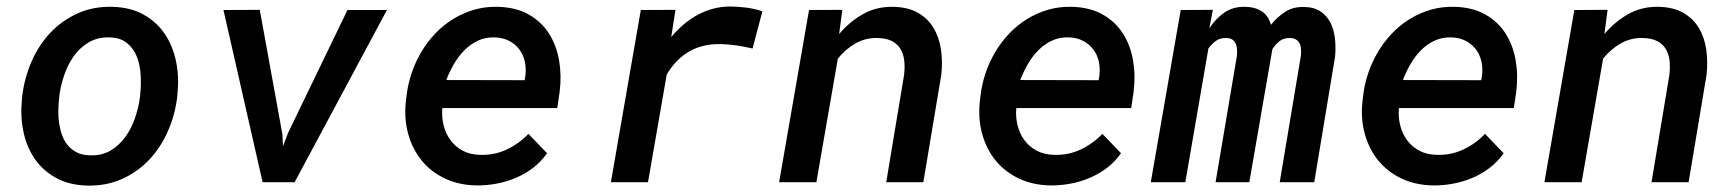

<svg xmlns="http://www.w3.org/2000/svg" viewBox="-20 -559 5322 589"><path d="M48.3 -265.6Q55.2 -320.3 76.9 -370.4Q98.6 -420.4 134 -458Q169.4 -495.6 217.5 -517.6Q265.6 -539.6 324.7 -538.1Q380.9 -536.6 421.1 -513.9Q461.4 -491.2 486.1 -454.1Q510.7 -417 520.3 -369.4Q529.8 -321.8 524.4 -270.5L523.4 -259.8Q516.6 -205.1 494.6 -155.5Q472.7 -106 437.3 -68.6Q401.9 -31.2 353.8 -9.8Q305.7 11.7 247.1 10.3Q191.4 8.8 151.1 -13.7Q110.8 -36.1 85.9 -72.8Q61 -109.4 51.5 -156.7Q42 -204.1 47.4 -255.4ZM161.1 -255.4Q159.2 -237.3 158.9 -217.8Q158.7 -198.2 161.6 -179.2Q164.6 -160.2 170.9 -143.1Q177.2 -126 188.5 -112.8Q199.7 -99.6 216.1 -91.3Q232.4 -83 255.4 -82.5Q292 -81.1 319.1 -97.2Q346.2 -113.3 364.7 -139.2Q383.3 -165 394.3 -197.3Q405.3 -229.5 409.2 -260.3L410.2 -270Q413.1 -296.9 411.6 -327.1Q410.2 -357.4 400.6 -383.1Q391.1 -408.7 370.8 -426Q350.6 -443.4 316.4 -444.3Q279.8 -445.3 252.4 -429.2Q225.1 -413.1 206.5 -387Q188 -360.8 177 -328.6Q166 -296.4 162.1 -265.6Z M846.2 -147.5 848.1 -110.4 863.8 -151.4 1045.9 -528.3H1167L883.8 0H785.6L665.5 -528.3L776.9 -528.8Z M1440.9 9.8Q1387.2 8.8 1344.7 -11.5Q1302.2 -31.7 1274.2 -65.9Q1246.1 -100.1 1232.9 -145.8Q1219.7 -191.4 1224.6 -243.7L1227.1 -264.2Q1231 -299.8 1242.7 -334.5Q1254.4 -369.1 1272.7 -399.9Q1291 -430.7 1315.4 -456.3Q1339.8 -481.9 1369.9 -500.5Q1399.9 -519 1434.3 -529.1Q1468.8 -539.1 1507.3 -538.1Q1563 -536.6 1601.8 -514.6Q1640.6 -492.7 1663.8 -456.5Q1687 -420.4 1695.1 -373.8Q1703.1 -327.1 1696.8 -276.9L1689.5 -227.5H1336.9Q1334.5 -199.2 1341.1 -173.6Q1347.7 -147.9 1362.5 -128.2Q1377.4 -108.4 1400.1 -96.4Q1422.9 -84.5 1453.1 -84Q1496.1 -82.5 1533.9 -100.1Q1571.8 -117.7 1601.1 -148.4L1658.2 -88.9Q1640.1 -63 1615.5 -44.2Q1590.8 -25.4 1562 -13.2Q1533.2 -1 1502.2 4.6Q1471.2 10.3 1440.9 9.8ZM1498.5 -444.3Q1469.2 -445.3 1445.8 -434.1Q1422.4 -422.9 1404.1 -404.3Q1385.7 -385.7 1372.1 -361.8Q1358.4 -337.9 1349.1 -313.5L1589.4 -313L1591.3 -323.2Q1594.7 -347.2 1590.3 -368.7Q1585.9 -390.1 1573.7 -406.7Q1561.5 -423.3 1542.5 -433.3Q1523.4 -443.4 1498.5 -444.3Z M2222.2 -539.1Q2246.6 -538.6 2271 -535.4Q2295.4 -532.2 2318.8 -524.4L2288.6 -410.2Q2263.7 -416 2239 -419.7Q2214.4 -423.3 2188.5 -423.8Q2133.8 -424.3 2093.5 -400.6Q2053.2 -377 2025.4 -330.6L1967.8 0H1854L1945.8 -528.3L2052.2 -528.8L2039.1 -445.3Q2056.6 -466.3 2076.9 -483.6Q2097.2 -501 2120.1 -513.4Q2143.1 -525.9 2168.5 -532.5Q2193.8 -539.1 2222.2 -539.1Z M2564 -528.8 2554.2 -454.6Q2586.4 -492.7 2627.7 -515.9Q2668.9 -539.1 2720.2 -538.1Q2765.6 -537.1 2795.9 -519.8Q2826.2 -502.4 2843.5 -473.9Q2860.8 -445.3 2866.5 -408Q2872.1 -370.6 2867.7 -330.1L2812.5 0H2698.7L2753.4 -328.6Q2756.3 -353 2753.9 -373.5Q2751.5 -394 2742.2 -409.2Q2732.9 -424.3 2715.8 -433.1Q2698.7 -441.9 2671.9 -442.4Q2652.8 -442.9 2635.7 -438.5Q2618.7 -434.1 2603.8 -425.5Q2588.9 -417 2575.4 -405.3Q2562 -393.6 2550.3 -379.4L2484.4 0H2370.1L2461.9 -528.3Z M3201.7 9.8Q3147.9 8.8 3105.5 -11.5Q3063 -31.7 3034.9 -65.9Q3006.8 -100.1 2993.7 -145.8Q2980.5 -191.4 2985.4 -243.7L2987.8 -264.2Q2991.7 -299.8 3003.4 -334.5Q3015.1 -369.1 3033.4 -399.9Q3051.8 -430.7 3076.2 -456.3Q3100.6 -481.9 3130.6 -500.5Q3160.6 -519 3195.1 -529.1Q3229.5 -539.1 3268.1 -538.1Q3323.7 -536.6 3362.5 -514.6Q3401.4 -492.7 3424.6 -456.5Q3447.8 -420.4 3455.8 -373.8Q3463.9 -327.1 3457.5 -276.9L3450.2 -227.5H3097.7Q3095.2 -199.2 3101.8 -173.6Q3108.4 -147.9 3123.3 -128.2Q3138.2 -108.4 3160.9 -96.4Q3183.6 -84.5 3213.9 -84Q3256.8 -82.5 3294.7 -100.1Q3332.5 -117.7 3361.8 -148.4L3418.9 -88.9Q3400.9 -63 3376.2 -44.2Q3351.6 -25.4 3322.8 -13.2Q3293.9 -1 3262.9 4.6Q3231.9 10.3 3201.7 9.8ZM3259.3 -444.3Q3230 -445.3 3206.5 -434.1Q3183.1 -422.9 3164.8 -404.3Q3146.5 -385.7 3132.8 -361.8Q3119.1 -337.9 3109.9 -313.5L3350.1 -313L3352.1 -323.2Q3355.5 -347.2 3351.1 -368.7Q3346.7 -390.1 3334.5 -406.7Q3322.3 -423.3 3303.2 -433.3Q3284.2 -443.4 3259.3 -444.3Z M3700.7 -528.8 3689.9 -472.2Q3709.5 -502 3735.8 -520.3Q3762.2 -538.6 3798.8 -538.1Q3828.1 -538.1 3849.4 -525.1Q3870.6 -512.2 3878.9 -482.9Q3898.9 -507.8 3923.3 -523.2Q3947.8 -538.6 3981 -537.6Q4012.2 -537.1 4032 -523.2Q4051.8 -509.3 4062.3 -487.5Q4072.8 -465.8 4075.4 -439Q4078.1 -412.1 4075.7 -385.7L4011.7 0H3905.8L3970.7 -387.7Q3971.7 -397.9 3971.2 -407.7Q3970.7 -417.5 3967 -425.3Q3963.4 -433.1 3955.8 -437.7Q3948.2 -442.4 3936 -442.4Q3917.5 -442.4 3905.3 -432.9Q3893.1 -423.3 3883.3 -408.2L3812.5 0H3709L3774.4 -387.2Q3775.4 -397.5 3774.9 -407.2Q3774.4 -417 3771 -424.8Q3767.6 -432.6 3760.5 -437.5Q3753.4 -442.4 3741.2 -442.4Q3722.7 -442.9 3710 -433.6Q3697.3 -424.3 3687 -410.2L3616.2 0H3510.3L3602.1 -528.3Z M4375.5 9.8Q4321.8 8.8 4279.3 -11.5Q4236.8 -31.7 4208.7 -65.9Q4180.7 -100.1 4167.5 -145.8Q4154.3 -191.4 4159.2 -243.7L4161.6 -264.2Q4165.5 -299.8 4177.2 -334.5Q4189 -369.1 4207.3 -399.9Q4225.6 -430.7 4250 -456.3Q4274.4 -481.9 4304.4 -500.5Q4334.5 -519 4368.9 -529.1Q4403.3 -539.1 4441.9 -538.1Q4497.6 -536.6 4536.4 -514.6Q4575.2 -492.7 4598.4 -456.5Q4621.6 -420.4 4629.6 -373.8Q4637.7 -327.1 4631.3 -276.9L4624 -227.5H4271.5Q4269 -199.2 4275.6 -173.6Q4282.2 -147.9 4297.1 -128.2Q4312 -108.4 4334.7 -96.4Q4357.4 -84.5 4387.7 -84Q4430.7 -82.5 4468.5 -100.1Q4506.3 -117.7 4535.6 -148.4L4592.8 -88.9Q4574.7 -63 4550 -44.2Q4525.4 -25.4 4496.6 -13.2Q4467.8 -1 4436.8 4.6Q4405.8 10.3 4375.5 9.8ZM4433.1 -444.3Q4403.8 -445.3 4380.4 -434.1Q4356.9 -422.9 4338.6 -404.3Q4320.3 -385.7 4306.6 -361.8Q4293 -337.9 4283.7 -313.5L4523.9 -313L4525.9 -323.2Q4529.3 -347.2 4524.9 -368.7Q4520.5 -390.1 4508.3 -406.7Q4496.1 -423.3 4477.1 -433.3Q4458 -443.4 4433.1 -444.3Z M4911.6 -528.8 4901.9 -454.6Q4934.1 -492.7 4975.3 -515.9Q5016.6 -539.1 5067.9 -538.1Q5113.3 -537.1 5143.6 -519.8Q5173.8 -502.4 5191.2 -473.9Q5208.5 -445.3 5214.1 -408Q5219.7 -370.6 5215.3 -330.1L5160.2 0H5046.4L5101.1 -328.6Q5104 -353 5101.6 -373.5Q5099.1 -394 5089.8 -409.2Q5080.6 -424.3 5063.5 -433.1Q5046.4 -441.9 5019.5 -442.4Q5000.5 -442.9 4983.4 -438.5Q4966.3 -434.1 4951.4 -425.5Q4936.5 -417 4923.1 -405.3Q4909.7 -393.6 4897.9 -379.4L4832 0H4717.8L4809.6 -528.3Z"/></svg>

Font: Roboto Mono Medium
Style: Italic
Weight: 500
Designer: Google
Version: Version 2.000985; 2015; ttfautohint (v1.3)